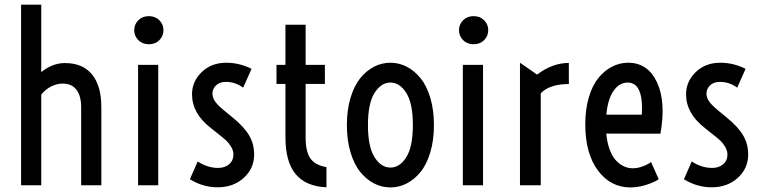

<svg xmlns="http://www.w3.org/2000/svg" viewBox="-20 -798 3291 827"><path d="M70.8 0V-777.8H157.7V-487.3Q206.1 -526.4 259.3 -526.4Q336.4 -526.4 376.5 -477.3Q416.5 -428.2 416.5 -335.9V0H329.6V-335Q329.6 -385.3 309.3 -411.6Q289.1 -438 249.5 -438Q225.6 -438 201.2 -426Q176.8 -414.1 157.7 -390.6V0Z M666.5 -625.2Q648.9 -607.4 621.1 -607.4Q593.3 -607.4 575.7 -625.2Q558.1 -643.1 558.1 -668Q558.1 -692.9 575.7 -710.7Q593.3 -728.5 621.1 -728.5Q648.9 -728.5 666.5 -710.7Q684.1 -692.9 684.1 -668Q684.1 -643.1 666.5 -625.2ZM574.7 0V-518.6H661.6V0Z M797.9 -25.9 831.5 -102.5Q874 -74.7 919.4 -74.7Q948.7 -74.7 967 -90.6Q985.4 -106.4 985.4 -132.3Q985.4 -149.4 975.3 -166Q965.3 -182.6 954.1 -192.9Q942.9 -203.1 921.9 -219.7L888.7 -246.1Q807.1 -309.1 807.1 -391.6Q807.1 -447.3 848.9 -487.5Q890.6 -527.8 954.6 -527.8Q1011.2 -527.8 1063.5 -501.5L1027.3 -420.4Q993.7 -445.3 952.6 -445.3Q926.3 -445.3 910.6 -430.4Q895 -415.5 895 -394.5Q895 -377.9 906 -361.8Q917 -345.7 943.4 -323.7L981.4 -292.5Q1032.2 -251 1053.5 -214.1Q1074.7 -177.2 1074.7 -132.8Q1074.7 -72.3 1029.8 -31.7Q984.9 8.8 917.5 8.8Q854.5 8.8 797.9 -25.9Z M1209.5 -206.1V-436.5H1170.9V-518.6H1209.5V-691.4H1296.4V-518.6H1379.4V-436.5H1296.4V-205.1Q1296.4 -145.5 1316.7 -116Q1336.9 -86.4 1386.2 -78.1V8.8Q1297.4 4.9 1253.4 -48.1Q1209.5 -101.1 1209.5 -206.1Z M1731.9 -7.8Q1698.7 9.3 1661.6 9.3Q1624.5 9.3 1591.3 -7.8Q1558.1 -24.9 1531.7 -57.4Q1505.4 -89.8 1489.7 -142.1Q1474.1 -194.3 1474.1 -259.3Q1474.1 -324.2 1489.7 -376.5Q1505.4 -428.7 1531.7 -461.2Q1558.1 -493.7 1591.3 -510.7Q1624.5 -527.8 1661.6 -527.8Q1698.7 -527.8 1731.9 -510.7Q1765.1 -493.7 1791.5 -461.2Q1817.9 -428.7 1833.5 -376.5Q1849.1 -324.2 1849.1 -259.3Q1849.1 -194.3 1833.5 -142.1Q1817.9 -89.8 1791.5 -57.4Q1765.1 -24.9 1731.9 -7.8ZM1593.3 -120.8Q1621.6 -76.2 1661.6 -76.2Q1701.7 -76.2 1730 -120.8Q1758.3 -165.5 1758.3 -259.3Q1758.3 -353 1730 -397.7Q1701.7 -442.4 1661.6 -442.4Q1621.6 -442.4 1593.3 -397.7Q1564.9 -353 1564.9 -259.3Q1564.9 -165.5 1593.3 -120.8Z M2065.4 -625.2Q2047.9 -607.4 2020 -607.4Q1992.2 -607.4 1974.6 -625.2Q1957 -643.1 1957 -668Q1957 -692.9 1974.6 -710.7Q1992.2 -728.5 2020 -728.5Q2047.9 -728.5 2065.4 -710.7Q2083 -692.9 2083 -668Q2083 -643.1 2065.4 -625.2ZM1973.6 0V-518.6H2060.5V0Z M2219.7 0V-527.8L2293.5 -476.6Q2358.9 -526.9 2430.2 -526.9V-436Q2347.2 -436 2309.1 -396V0Z M2695.3 9.3Q2609.9 9.3 2555.4 -63.7Q2501 -136.7 2501 -262.7Q2501 -326.7 2516.1 -378.2Q2531.2 -429.7 2557.1 -461.7Q2583 -493.7 2616 -510.7Q2648.9 -527.8 2685.5 -527.8Q2770.5 -527.8 2809.8 -443.6Q2849.1 -359.4 2824.7 -222.2L2591.3 -222.7Q2595.2 -182.1 2606.7 -152.1Q2618.2 -122.1 2634.5 -105.5Q2650.9 -88.9 2668.5 -81.1Q2686 -73.2 2705.6 -73.2Q2726.6 -73.2 2748.8 -81.5Q2771 -89.8 2784.2 -100.1L2817.4 -25.9Q2794.4 -11.2 2761 -1Q2727.5 9.3 2695.3 9.3ZM2591.8 -304.2H2744.6Q2752.4 -442.4 2683.6 -442.4Q2647.5 -442.4 2622.6 -406.5Q2597.7 -370.6 2591.8 -304.2Z M2925.8 -25.9 2959.5 -102.5Q3002 -74.7 3047.4 -74.7Q3076.7 -74.7 3095 -90.6Q3113.3 -106.4 3113.3 -132.3Q3113.3 -149.4 3103.3 -166Q3093.3 -182.6 3082 -192.9Q3070.8 -203.1 3049.8 -219.7L3016.6 -246.1Q2935.1 -309.1 2935.1 -391.6Q2935.1 -447.3 2976.8 -487.5Q3018.6 -527.8 3082.5 -527.8Q3139.2 -527.8 3191.4 -501.5L3155.3 -420.4Q3121.6 -445.3 3080.6 -445.3Q3054.2 -445.3 3038.6 -430.4Q3022.9 -415.5 3022.9 -394.5Q3022.9 -377.9 3033.9 -361.8Q3044.9 -345.7 3071.3 -323.7L3109.4 -292.5Q3160.2 -251 3181.4 -214.1Q3202.6 -177.2 3202.6 -132.8Q3202.6 -72.3 3157.7 -31.7Q3112.8 8.8 3045.4 8.8Q2982.4 8.8 2925.8 -25.9Z"/></svg>

Font: Voltaire
Style: Regular
Weight: 400
Designer: Yvonne Schttler
Foundry: Yvonne Schttler
Version: Version 1.003